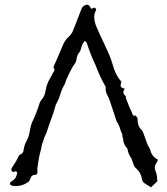

<svg xmlns="http://www.w3.org/2000/svg" viewBox="-20 -784 708 812"><path d="M618.7 8.3Q592.8 -7.3 589.6 -10Q586.4 -12.7 583.5 -17.6Q580.6 -22.5 580.1 -27.8Q576.2 -50.8 560.5 -67.4Q546.4 -78.1 543.5 -92.8Q537.6 -112.3 531.2 -121.1Q522.5 -135.3 520.5 -148.4Q520.5 -153.8 515.1 -160.2Q500.5 -176.3 500.5 -199.2Q497.1 -204.6 497.1 -210.4L497.6 -214.8Q491.7 -226.6 488.3 -238.8Q483.9 -254.9 474.6 -268.1Q471.7 -272.9 471.4 -275.6Q471.2 -278.3 443.8 -359.4Q439 -373.5 436 -377Q426.8 -395 426.8 -405.3L427.2 -411.6Q427.2 -415 426.8 -417Q401.9 -460.4 384.3 -507.8Q383.8 -510.7 381.8 -513.2Q362.3 -554.7 347.2 -601.6Q346.2 -604.5 343.3 -606.9Q340.3 -609.4 338.4 -611.3Q327.1 -597.7 323.7 -582.5Q321.3 -570.8 317.4 -564.9Q305.7 -553.7 302.2 -526.9Q302.2 -523.4 297.9 -517.1Q286.6 -502.4 274.9 -478Q256.3 -440.9 255.9 -432.1Q242.2 -409.7 235.4 -386.2Q229.5 -365.7 219.7 -347.7Q219.2 -346.7 218 -345.2Q216.8 -343.8 215.8 -340.8Q206.5 -304.7 192.9 -270.5Q184.6 -248 177.2 -224.1L167.5 -202.6Q165.5 -194.3 162.1 -186Q157.2 -174.8 155.3 -162.1Q154.8 -154.3 151.9 -147Q142.6 -111.3 137.7 -70.8Q138.2 -67.4 138.2 -63L137.7 -49.3Q132.3 -44.9 130.9 -44.9Q112.3 -44.9 108.4 -28.3Q105 -15.6 92.8 -10.3Q72.8 2.9 46.9 2.9Q22 2.9 22 -7.8Q22 -13.7 33.7 -20Q52.2 -33.2 52.2 -55.2Q50.8 -58.1 45.9 -59.6Q43.5 -59.1 40.5 -57.9Q37.6 -56.6 35.2 -56.6Q32.7 -56.6 30.3 -60.1Q27.8 -63.5 27.8 -67.4Q27.8 -72.3 33.2 -78.6Q51.3 -105.5 58.1 -122.6Q59.1 -126 64.5 -129.9Q78.6 -135.3 79.6 -148.9Q83 -173.8 95.7 -194.3Q103.5 -211.4 106 -230.5Q109.9 -250 114.3 -263.7Q132.8 -301.3 145.5 -341.8Q147.9 -351.6 153.3 -358.9Q170.4 -377.4 173.3 -403.3Q177.7 -429.2 190.9 -451.2Q194.8 -457.5 197.8 -463.6Q200.7 -469.7 203.6 -475.1Q208.5 -481.4 210.4 -487.8Q210.4 -492.2 208.5 -494.9Q206.5 -497.6 206.5 -500Q206.5 -503.9 209 -507.3Q218.3 -527.3 246.6 -594.7Q255.9 -616.2 272.5 -630.4Q286.1 -643.6 292.5 -663.6L324.2 -745.1Q328.6 -757.3 339.4 -761.7Q343.8 -764.2 347.7 -764.2Q355 -764.2 360.8 -755.4Q364.3 -750.5 364.3 -747.6Q370.6 -747.6 374 -749.5Q377.4 -751.5 380.9 -751.5Q383.8 -751 386.2 -744.6Q386.2 -743.7 386.7 -743.7V-742.2Q378.4 -727.1 378.4 -712.4Q378.4 -692.9 388.2 -669.9Q397.9 -647 419.9 -600.6L427.2 -584.5Q444.8 -549.8 456.1 -512.2Q468.3 -466.8 490.2 -442.4L493.2 -438.5Q493.2 -436.5 492.7 -435.5Q490.2 -427.2 490.2 -421.9Q490.2 -418.5 491.2 -417Q493.7 -412.6 507.3 -408.7Q502 -399.9 501.5 -395.5Q501.5 -386.2 511.7 -377.4L512.2 -376Q512.2 -369.1 513.7 -365.7Q516.1 -360.4 518.1 -354.5Q526.4 -331.5 538.1 -307.6Q541 -294.4 548.3 -294.4Q550.8 -294.4 553.7 -295.4L560.5 -286.1Q562 -283.2 562 -275.9Q562 -249.5 580.1 -233.4Q584 -229.5 593.3 -202.1Q603 -171.4 610.8 -160.2Q613.8 -156.2 615.2 -150.9Q621.6 -121.6 648.4 -108.4Q645 -100.6 641.1 -93.8Q634.8 -84.5 634.8 -74.7Q634.8 -67.9 637.7 -61Q644 -45.9 644.5 -29.3Q644.5 -23.4 646 -18.1Z"/></svg>

Font: Kurland
Style: Regular
Weight: 400
Designer: GGBot
Version: 0.22